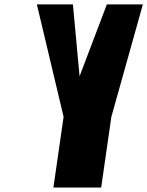

<svg xmlns="http://www.w3.org/2000/svg" viewBox="-20 -845 664 865"><path d="M461.4 -825.2 338.5 -501.4 308.5 -825.2H146.1L266.5 -318.6L220.6 0H435.8L481.7 -318.6L623.7 -825.2Z"/></svg>

Font: Blink
Style: Obl
Weight: 400
Designer: Mew Too
Foundry: Cannot Into Space Fonts
Version: Version 001.000